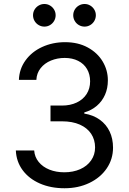

<svg xmlns="http://www.w3.org/2000/svg" viewBox="-20 -953 658 982"><path d="M61 -183.6H154.8Q157.2 -149.9 178 -124.5Q198.7 -99.1 232.9 -85.4Q267.1 -71.8 308.6 -71.8Q354 -71.8 389.9 -87.6Q425.8 -103.5 446 -132.6Q466.3 -161.6 466.3 -198.7Q466.3 -238.3 446.3 -268.6Q426.3 -298.8 388.2 -315.7Q350.1 -332.5 297.4 -332.5H238.3V-413.1H297.4Q339.4 -413.1 372.1 -428.5Q404.8 -443.8 422.9 -471.9Q440.9 -500 440.9 -537.1Q440.9 -572.8 425 -599.9Q409.2 -627 379.6 -641.8Q350.1 -656.7 311 -656.7Q273.4 -656.7 240.7 -643.3Q208 -629.9 187.7 -604.2Q167.5 -578.6 166 -544.4H76.7Q78.6 -600.1 110.6 -644.3Q142.6 -688.5 196 -712.9Q249.5 -737.3 313 -737.3Q378.9 -737.3 428.5 -710.4Q478 -683.6 504.9 -638.9Q531.7 -594.2 531.7 -542Q531.7 -501.5 517.1 -468.3Q502.4 -435.1 475.3 -411.9Q448.2 -388.7 411.1 -377.9V-372.1Q457 -364.7 490.2 -340.8Q523.4 -316.9 540.8 -280.3Q558.1 -243.7 558.1 -197.8Q558.1 -139.2 525.9 -91.8Q493.7 -44.4 437 -17.3Q380.4 9.8 310.1 9.8Q239.3 9.8 183.6 -14.6Q127.9 -39.1 95.7 -82.8Q63.5 -126.5 61 -183.6ZM354.5 -875Q354.5 -890.6 362.3 -903.8Q370.1 -917 383.5 -924.8Q397 -932.6 412.6 -932.6Q428.2 -932.6 441.4 -924.8Q454.6 -917 462.4 -903.8Q470.2 -890.6 470.2 -875Q470.2 -859.4 462.4 -845.9Q454.6 -832.5 441.4 -824.7Q428.2 -816.9 412.6 -816.9Q397 -816.9 383.5 -824.7Q370.1 -832.5 362.3 -845.9Q354.5 -859.4 354.5 -875ZM148.9 -875Q148.9 -890.6 156.7 -903.8Q164.6 -917 178 -924.8Q191.4 -932.6 207 -932.6Q222.7 -932.6 235.8 -924.8Q249 -917 256.8 -903.8Q264.6 -890.6 264.6 -875Q264.6 -859.4 256.8 -845.9Q249 -832.5 235.8 -824.7Q222.7 -816.9 207 -816.9Q191.4 -816.9 178 -824.7Q164.6 -832.5 156.7 -845.9Q148.9 -859.4 148.9 -875Z"/></svg>

Font: Inter RS Variable
Style: Regular
Weight: 400
Designer: Rasmus Andersson (customised by Maria Ramos and Noel Pretorius)
Foundry: rsms
Version: Version 3.001;Glyphs 3.2.3 (3260)